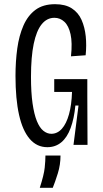

<svg xmlns="http://www.w3.org/2000/svg" viewBox="-20 -692 494 917"><path d="M206 11Q156 11 122 -28.5Q88 -68 71 -143.5Q54 -219 54 -329Q54 -399 62.5 -460.5Q71 -522 92 -570Q113 -618 149.5 -645Q186 -672 243 -672Q292 -672 323 -652Q354 -632 369.5 -597Q385 -562 389.5 -518.5Q394 -475 389 -428L319 -423Q326 -488 317 -528.5Q308 -569 287.5 -588Q267 -607 240 -607Q204 -607 179 -576Q154 -545 141 -482.5Q128 -420 128 -325Q128 -250 135.5 -198Q143 -146 156 -114Q169 -82 187 -67.5Q205 -53 225 -53Q254 -53 275.5 -77Q297 -101 309.5 -146Q322 -191 324 -253H239V-314H397V-233L398 0H331L355 -188H340Q334 -126 317.5 -81Q301 -36 273 -12.5Q245 11 206 11ZM170 205Q190 143 193.5 109Q197 75 197 51H269Q269 95 256 136.5Q243 178 232 205Z"/></svg>

Font: Bricolage Grotesque 24pt Condensed Light
Style: Regular
Weight: 300
Width: 3
Designer: Mathieu Triay
Foundry: Atelier Triay
Version: Version 1.001;gftools[0.9.33.dev8+g029e19f]